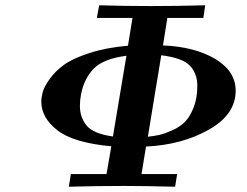

<svg xmlns="http://www.w3.org/2000/svg" viewBox="-20 -706 934 726"><path d="M136.2 -321.8Q136.2 -337.9 141.6 -357.9Q147 -377.9 168 -407.5Q189 -437 221.9 -460.9Q254.9 -484.9 317.9 -505.4Q380.9 -525.9 463.9 -533.2L481 -638.2H346.2L355 -686Q452.1 -683.1 548.8 -683.1Q651.9 -683.1 755.9 -686L749 -638.2H612.8L596.2 -534.2Q716.3 -529.3 793.7 -483.2Q871.1 -437 871.1 -362.8Q871.1 -272.9 769.5 -215.6Q668 -158.2 532.2 -151.9L515.1 -47.9H649.9L642.1 0Q518.1 -2.9 451.2 -2.9Q345.2 -2.9 240.2 0L248 -47.9H382.8L400.9 -152.8Q257.8 -166 197 -213.4Q136.2 -260.7 136.2 -321.8ZM282.2 -305.2Q282.2 -262.2 307.6 -231.2Q333 -200.2 407.2 -189.9V-190.9L458 -495.1Q370.1 -483.9 333.5 -445.6Q296.9 -407.2 286.1 -347.2Q282.2 -328.1 282.2 -305.2ZM539.1 -189Q564 -191.9 583 -196Q602.1 -200.2 631.1 -213.1Q660.2 -226.1 679.2 -245.1Q698.2 -264.2 712.2 -299.6Q726.1 -335 726.1 -381.8Q726.1 -427.7 698.5 -457.3Q670.9 -486.8 589.8 -497.1Z"/></svg>

Font: CMU Serif Extra
Style: BoldSlanted
Weight: 700
Italic angle: -9.46001°
Version: Version 0.7.0